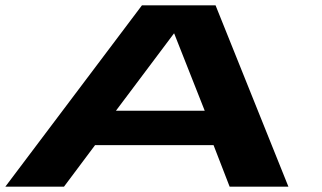

<svg xmlns="http://www.w3.org/2000/svg" viewBox="-23 -697 1203 717"><path d="M-3 0H216L332 -155H774.5L834.5 0H1054L782 -677H507ZM410 -283.5 626.5 -572H627.5L741.5 -283.5Z"/></svg>

Font: Anybody ExtraExpanded
Style: Bold Italic
Weight: 700
Width: 8
Italic angle: -10°
Version: Version 1.113;gftools[0.9.25]